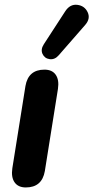

<svg xmlns="http://www.w3.org/2000/svg" viewBox="-20 -798 402 826"><path d="M33.1 -74.4 89.5 -428Q101.7 -498.4 171.3 -498.4Q204.4 -498.4 219.7 -476.4Q235.1 -454.3 229.3 -415.6L172.9 -62Q160.7 8.4 91.1 8.4Q58 8.4 42.7 -13.7Q27.3 -35.7 33.1 -74.4ZM168.5 -607.6 260.2 -748.8Q280.8 -780.9 312.3 -777.2Q343.7 -773.5 357 -745.7Q370.2 -717.9 346.5 -690.7L232.6 -560.2Q215.6 -540.6 193.8 -543.5Q172.1 -546.4 163 -565.8Q154 -585.1 168.5 -607.6Z"/></svg>

Font: SN Pro Thin
Style: Italic
Weight: 200
Italic angle: -9°
Designer: Tobias Whetton
Foundry: Supernotes
Version: Version 1.003;Glyphs 3.3 (3324)